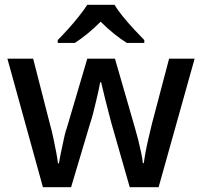

<svg xmlns="http://www.w3.org/2000/svg" viewBox="-20 -786 847 805"><path d="M447 -270Q442 -290 435.5 -314Q429 -338 423 -362.5Q417 -387 412 -408Q407 -429 404 -441H400Q398 -429 393.5 -408Q389 -387 383 -362.5Q377 -338 371 -313.5Q365 -289 358 -269L278 -1H160L11 -540H119L189 -267Q197 -239 203.5 -208Q210 -177 215.5 -148.5Q221 -120 223 -101H227Q229 -114 233 -133.5Q237 -153 241.5 -174.5Q246 -196 250.5 -216Q255 -236 260 -249L346 -540H462L546 -249Q552 -229 559 -201.5Q566 -174 571.5 -147.5Q577 -121 579 -102H583Q585 -119 590 -146.5Q595 -174 602.5 -206Q610 -238 617 -267L689 -540H796L645 -1H524ZM460 -766Q473 -744 495.5 -716.5Q518 -689 542.5 -662.5Q567 -636 585 -618V-606H512Q486 -622 457.5 -645Q429 -668 402 -695Q375 -668 347.5 -645.5Q320 -623 294 -606H222V-618Q241 -637 264.5 -663Q288 -689 310 -716.5Q332 -744 346 -766Z"/></svg>

Font: Noto Sans Armenian Medium
Style: Regular
Weight: 500
Designer: Monotype Design Team
Foundry: Monotype Imaging Inc.
Version: Version 2.007